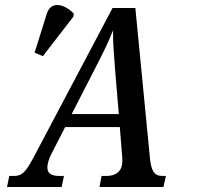

<svg xmlns="http://www.w3.org/2000/svg" viewBox="-20 -746 790 766"><path d="M151 -522 273 -680 274 -692C239 -729 184 -745 167 -692L118 -536ZM8 0H226L235 -44H217C185 -44 169 -54 169 -78C169 -92 174 -111 187 -136L240 -239H458L467 -127C468 -121 468 -110 468 -103C468 -63 443 -44 405 -44H385L377 0H632L642 -44H628C594 -44 583 -66 578 -117L520 -714H429L116 -122C82 -58 68 -44 35 -44H17ZM362 -478C394 -540 412 -577 431 -625C430 -577 435 -528 439 -469L454 -291H266Z"/></svg>

Font: Noto Serif Condensed Medium
Style: Italic
Weight: 500
Width: 3
Italic angle: -12°
Designer: Monotype Design Team
Foundry: Monotype Imaging Inc.
Version: Version 2.013